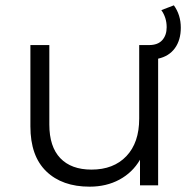

<svg xmlns="http://www.w3.org/2000/svg" viewBox="-20 -695 719 720"><path d="M658 -591Q658 -545 636 -514.5Q614 -484 573 -475V0H505V-96Q477 -48 428 -21.5Q379 5 316 5Q213 5 153.5 -52.5Q94 -110 94 -221V-526H165V-228Q165 -145 206 -102Q247 -59 323 -59Q406 -59 454 -109.5Q502 -160 502 -250V-526H539Q572 -526 588.5 -544.5Q605 -563 605 -593Q605 -629 585 -657L632 -675Q658 -639 658 -591Z"/></svg>

Font: Montserrat Alternates
Style: Regular
Weight: 400
Designer: Julieta Ulanovsky
Foundry: Julieta Ulanovsky
Version: Version 7.200;PS 007.200;hotconv 1.0.88;makeotf.lib2.5.64775